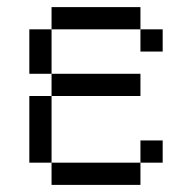

<svg xmlns="http://www.w3.org/2000/svg" viewBox="-20 -520 540 540"><path d="M375 -437.5H125V-500H375ZM62.5 -250H125V-62.5H62.5ZM62.5 -437.5H125V-312.5H62.5ZM125 -62.5H375V0H125ZM125 -312.5H375V-250H125ZM375 -125H437.5V-62.5H375ZM375 -437.5H437.5V-375H375Z"/></svg>

Font: 寒蝉点阵体 16px
Style: Regular
Weight: 400
Designer: Designed by Warren2060
Foundry: ChillType
Version: Version 1.000